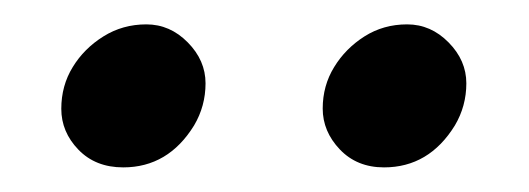

<svg xmlns="http://www.w3.org/2000/svg" viewBox="-20 -763 430 156"><path d="M349.6 -661.1Q328.6 -627 292 -627Q270 -627 256.1 -641.6Q242.2 -656.2 242.2 -674.8Q242.2 -693.4 251.5 -708.5Q260.7 -723.6 276.1 -733.4Q291.5 -743.2 310.8 -743.2Q330.1 -743.2 344.5 -728.5Q358.9 -713.9 358.9 -695.3Q358.9 -676.8 349.6 -661.1ZM137.7 -661.1Q116.7 -627 80.1 -627Q57.6 -627 43.7 -641.4Q29.8 -655.8 29.8 -674.6Q29.8 -693.4 39.1 -708.5Q48.3 -723.6 64 -733.4Q79.6 -743.2 98.9 -743.2Q118.2 -743.2 132.6 -728.5Q147 -713.9 147 -695.3Q147 -676.8 137.7 -661.1Z"/></svg>

Font: PlayfairDisplay-Italic
Style: Italic
Weight: 400
Italic angle: -14°
Designer: Claus Eggers Sørensen
Foundry: Claus Eggers Sørensen
Version: Version 1.002;PS 001.002;hotconv 1.0.70;makeotf.lib2.5.58329